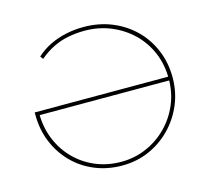

<svg xmlns="http://www.w3.org/2000/svg" viewBox="-102 -821 1020 942"><g transform="rotate(-15 408.0 -350.0)"><path d="M408 3Q333 3 269 -23.5Q205 -50 158 -98Q111 -146 85 -210Q59 -274 59 -350V-360H742V-341H71L79 -350Q79 -279 103.5 -218.5Q128 -158 172.5 -112.5Q217 -67 277 -41.5Q337 -16 408 -16Q475 -16 534.5 -41.5Q594 -67 639.5 -112.5Q685 -158 711 -218.5Q737 -279 737 -349V-351Q737 -422 711.5 -482.5Q686 -543 639.5 -588Q593 -633 531.5 -658.5Q470 -684 398 -684Q355 -684 314.5 -676Q274 -668 237.5 -650Q201 -632 167 -603L156 -618Q188 -647 226 -665.5Q264 -684 307.5 -693.5Q351 -703 398 -703Q475 -703 540.5 -676.5Q606 -650 654.5 -602.5Q703 -555 730 -490.5Q757 -426 757 -351Q757 -278 730 -214Q703 -150 655 -101Q607 -52 544 -24.5Q481 3 408 3Z"/></g></svg>

Font: Montserrat Thin
Style: Regular
Weight: 100
Designer: Julieta Ulanovsky
Foundry: Julieta Ulanovsky
Version: Version 9.000